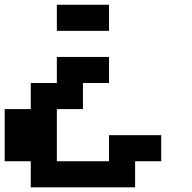

<svg xmlns="http://www.w3.org/2000/svg" viewBox="-20 -687 818 818"><path d="M666.7 -111.1V0H555.6V111.1H111.1V0H0V-222.2H111.1V-333.3H222.2V-444.4H444.4V-333.3H333.3V-222.2H222.2V0H444.4V-111.1ZM222.2 -555.6V-666.7H444.4V-555.6Z"/></svg>

Font: Pixeloid Sans
Style: Bold
Weight: 700
Monospace: yes
Designer: GGBot
Version: 0.3